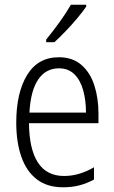

<svg xmlns="http://www.w3.org/2000/svg" viewBox="-20 -785 485 815"><path d="M230 -542Q288 -542 325.5 -509.5Q363 -477 380.5 -422.5Q398 -368 398 -303V-262H103Q104 -152 141 -95Q178 -38 252 -38Q316 -38 379 -75V-23Q350 -7 318 1.5Q286 10 248 10Q180 10 136 -24Q92 -58 70.5 -120Q49 -182 49 -264Q49 -391 95 -466.5Q141 -542 230 -542ZM230 -495Q175 -495 142.5 -448Q110 -401 105 -307H345Q345 -359 333 -402Q321 -445 295.5 -470Q270 -495 230 -495ZM346 -757Q331 -735 307.5 -707Q284 -679 258 -652Q232 -625 211 -606H176V-617Q206 -654 233.5 -692Q261 -730 281 -765H346Z"/></svg>

Font: Noto Sans Devanagari UI Condensed Light
Style: Regular
Weight: 300
Width: 3
Designer: Jelle Bosma - Monotype Design Team
Foundry: Monotype Imaging Inc.
Version: Version 2.004; ttfautohint (v1.8.4.7-5d5b)